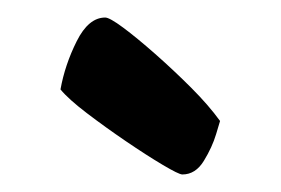

<svg xmlns="http://www.w3.org/2000/svg" viewBox="-20 -738 320 219"><path d="M188 -539Q184 -539 165.5 -550Q147 -561 123.5 -577Q100 -593 79 -609Q58 -625 49 -636Q54 -664 67.5 -691Q81 -718 100 -718Q105 -718 120.5 -706.5Q136 -695 157 -676.5Q178 -658 198 -638Q218 -618 231 -600Q231 -600 226.5 -585Q222 -570 212.5 -554.5Q203 -539 188 -539Z"/></svg>

Font: Yanone Kaffeesatz ExtraLight
Style: Bold
Weight: 700
Version: Version 2.003